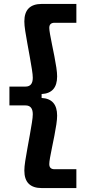

<svg xmlns="http://www.w3.org/2000/svg" viewBox="-20 -834 442 978"><path d="M193 124Q104 124 104 35Q104 16 108.5 -13.5Q113 -43 119.5 -78Q126 -113 132 -147Q138 -181 142.5 -209Q147 -237 147 -252Q147 -297 110 -297H28V-393H110Q147 -393 147 -438Q147 -453 142.5 -481Q138 -509 132 -543Q126 -577 119.5 -612Q113 -647 108.5 -676.5Q104 -706 104 -725Q104 -814 193 -814H369V-718H258Q231 -718 231 -692Q231 -682 235 -659Q239 -636 245 -607Q251 -578 257 -547.5Q263 -517 267 -490Q271 -463 271 -445Q271 -359 192 -355V-335Q271 -331 271 -245Q271 -227 267 -200Q263 -173 257 -142.5Q251 -112 245 -83Q239 -54 235 -31.5Q231 -9 231 2Q231 28 258 28H369V124Z"/></svg>

Font: Mozilla Text ExtraLight
Style: Regular
Weight: 200
Designer: Studio DRAMA
Foundry: Studio DRAMA
Version: Version 1.000